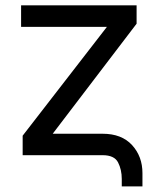

<svg xmlns="http://www.w3.org/2000/svg" viewBox="-20 -565 580 699"><path d="M498.6 113.6H423.3V86.6Q423.3 52.6 409.8 26.3Q396.3 0 353.7 0H62.5V-71L369.3 -467.3H56.8V-545.5H477.3V-478.7L171.9 -78.1H353.7Q422.9 -78.1 460.8 -36.8Q498.6 4.6 498.6 65.3Z"/></svg>

Font: Linik Sans
Style: Regular
Weight: 400
Designer: Rasmus Andersson (font), Marc Monis (original base), Kil Hyung-jin (Pretendard portions), Cristiano Sobral (main changes
Foundry: rsms
Version: Version 3.018;May 31, 2022;FontCreator 14.0.0.2814 64-bit; t